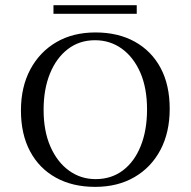

<svg xmlns="http://www.w3.org/2000/svg" viewBox="-20 -707 733 738"><path d="M346 11.3Q258.9 11.3 194.8 -24.2Q130.6 -59.7 95.6 -125.4Q60.5 -191.1 60.5 -282.3Q60.5 -372.6 96.4 -439.9Q132.3 -507.3 196.4 -544.8Q260.5 -582.3 346.8 -582.3Q433.9 -582.3 498 -546.8Q562.1 -511.3 597.2 -446Q632.3 -380.6 632.3 -288.7Q632.3 -198.4 596.8 -131Q561.3 -63.7 496.8 -26.2Q432.3 11.3 346 11.3ZM347.6 -18.5Q408.1 -18.5 452.4 -52Q496.8 -85.5 521 -146Q545.2 -206.5 545.2 -286.3Q545.2 -368.5 519.4 -427.8Q493.5 -487.1 448.4 -519.8Q403.2 -552.4 345.2 -552.4Q285.5 -552.4 241.1 -518.5Q196.8 -484.7 172.2 -424.6Q147.6 -364.5 147.6 -284.7Q147.6 -203.2 173.8 -143.5Q200 -83.9 245.2 -51.2Q290.3 -18.5 347.6 -18.5ZM185.5 -654V-687.1H505.6V-654Z"/></svg>

Font: Playfair 12pt
Style: Regular
Weight: 400
Designer: Claus Eggers Sørensen
Foundry: Claus Eggers Sørensen
Version: Version 2.000;gftools[0.9.28]